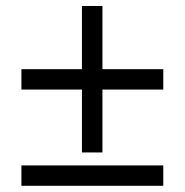

<svg xmlns="http://www.w3.org/2000/svg" viewBox="-20 -615 612 635"><path d="M318.8 -595.2H251V-386.2H50.8V-318.8H251V-110.8H318.8V-318.8H520V-386.2H318.8ZM520 -0.5V-67.9H50.8V-0.5Z"/></svg>

Font: Sahel
Style: Regular
Weight: 400
Foundry: Saber Rastikerdar (saber.rastikerdar@gmail.com)
Version: Version 3.4.0